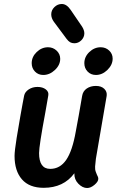

<svg xmlns="http://www.w3.org/2000/svg" viewBox="-20 -941 604 963"><path d="M457 -106Q456 -91 460.5 -79Q465 -67 466 -65Q473 -53 473 -44Q473 -30 454 -14Q435 2 417 2Q394 2 373 -19.5Q352 -41 353 -71V-72Q299 1 199 1Q127 1 90 -41.5Q53 -84 53 -159Q53 -183 63.5 -249Q74 -315 82 -358Q90 -401 93 -419L101 -461Q105 -480 124 -492.5Q143 -505 168 -505Q194 -505 210 -492.5Q226 -480 222 -461L207 -375Q176 -210 176 -173Q176 -94 232 -94Q281 -94 312 -139Q343 -184 360 -281Q374 -354 392 -460Q396 -484 415 -497Q434 -510 461 -510Q488 -510 503 -495.5Q518 -481 515 -460L461 -145ZM139 -624Q139 -656 164 -680Q189 -704 221 -704Q246 -704 264 -687Q282 -670 282 -646Q282 -615 255.5 -590Q229 -565 197 -565Q172 -565 155.5 -582Q139 -599 139 -624ZM403 -624Q403 -656 428 -680Q453 -704 485 -704Q510 -704 527.5 -687.5Q545 -671 545 -647Q545 -616 519 -590.5Q493 -565 461 -565Q436 -565 419.5 -582Q403 -599 403 -624ZM314 -746 250 -832Q237 -850 237 -869Q237 -890 253 -905.5Q269 -921 290 -921Q314 -921 334 -892L392 -807Q403 -789 403 -774Q403 -754 388 -739Q373 -724 353 -724Q341 -724 332 -729Q323 -734 314 -746Z"/></svg>

Font: Mali SemiBold
Style: Italic
Weight: 600
Italic angle: -10°
Version: Version 1.000; ttfautohint (v1.6)